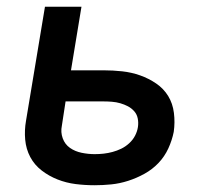

<svg xmlns="http://www.w3.org/2000/svg" viewBox="-20 -540 640 568"><path d="M260 8Q231 8 203.5 4.5Q176 1 150.5 -9Q125 -19 103.5 -35.5Q82 -52 69.5 -75.5Q57 -99 54.5 -127Q52 -155 57 -183L113 -520H221L190 -332H286Q314 -332 341.5 -329Q369 -326 394.5 -317Q420 -308 442 -293Q464 -278 477.5 -256Q491 -234 494.5 -206Q498 -178 494 -150Q489 -125 478 -101Q467 -77 449 -58Q431 -39 407.5 -26Q384 -13 359 -5Q334 3 309 5.5Q284 8 260 8ZM260 -84Q274 -84 287 -85.5Q300 -87 313 -90.5Q326 -94 338.5 -100Q351 -106 362 -116Q373 -126 379.5 -138.5Q386 -151 388 -164Q390 -177 387.5 -189.5Q385 -202 377 -211Q369 -220 358.5 -225.5Q348 -231 336 -234.5Q324 -238 311 -239Q298 -240 285 -240H174L163 -168Q159 -149 165.5 -131Q172 -113 187 -102.5Q202 -92 221.5 -88Q241 -84 260 -84Z"/></svg>

Font: Iosevka Aile Semibold
Style: Italic
Weight: 600
Italic angle: -9°
Designer: Belleve Invis
Foundry: Belleve Invis
Version: Version 31.1.0; ttfautohint (v1.8.4)